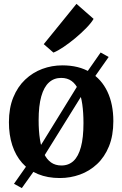

<svg xmlns="http://www.w3.org/2000/svg" viewBox="-20 -907 630 990"><path d="M26 -276.7Q26 -349.9 48.5 -404.8Q70.9 -459.8 109.8 -496.5Q148.6 -533.2 197.9 -551.6Q247.3 -570 301.5 -570Q386.3 -570 444.8 -534.5Q503.4 -498.9 533.9 -434.4Q564.4 -369.9 564.4 -282.3Q564.4 -207.8 541.9 -152.6Q519.4 -97.4 480.6 -61.1Q441.8 -24.7 392.3 -6.9Q342.7 11 288.6 11Q225.2 11 176.3 -9.2Q127.4 -29.3 94 -67.1Q60.6 -104.9 43.3 -158Q26 -211.1 26 -276.7ZM296.8 -53.7Q333.9 -53.7 359.1 -77.1Q384.2 -100.6 397.3 -149Q410.4 -197.4 410.4 -272Q410.4 -326.6 404.2 -369.8Q398 -413 384.5 -443.3Q371 -473.6 349 -489.5Q327 -505.3 295.3 -505.3Q258.4 -505.3 232.5 -481.9Q206.5 -458.4 192.9 -410.2Q179.2 -362.1 179.2 -287Q179.2 -231.9 185.9 -188.7Q192.5 -145.5 206.7 -115.4Q220.8 -85.3 243 -69.5Q265.3 -53.7 296.8 -53.7ZM92.5 62.8 52.1 40.7 110.9 -43.1 190.1 -157.3 386.2 -475.1 437 -547.5 498.9 -636.3 540.3 -613.2 477.3 -523.6 401.7 -414.9 202.8 -94.9 149.2 -16.7ZM256.7 -636.3H255L205.6 -679.3L374.3 -887.1L462.6 -809.7Q450.6 -789 425.2 -762.9Q399.8 -736.8 368.8 -710.9Q337.8 -685 307.9 -664.9Q277.9 -644.8 256.7 -636.3Z"/></svg>

Font: Merriweather 7pt Light
Style: Regular
Weight: 300
Designer: Eben Sorkin
Foundry: Eben Sorkin
Version: Version 2.200;gftools[0.9.31]